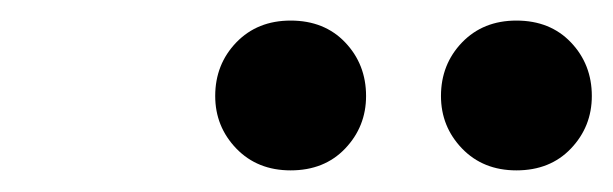

<svg xmlns="http://www.w3.org/2000/svg" viewBox="-20 -678 581 182"><path d="M255.5 -516.5Q224 -516.5 204 -537.2Q184 -558 184 -587Q184 -617 204 -637.8Q224 -658.5 255.5 -658.5Q287.5 -658.5 307.2 -637.8Q327 -617 327 -587Q327 -558 307.2 -537.2Q287.5 -516.5 255.5 -516.5ZM469.5 -516.5Q438 -516.5 418 -537.2Q398 -558 398 -587Q398 -617 418 -637.8Q438 -658.5 469.5 -658.5Q501.5 -658.5 521.2 -637.8Q541 -617 541 -587Q541 -558 521.2 -537.2Q501.5 -516.5 469.5 -516.5Z"/></svg>

Font: Newsreader 16pt ExtraBold
Style: Italic
Weight: 800
Italic angle: -17°
Designer: Hugues Gentile
Foundry: Production Type
Version: Version 1.003; ttfautohint (v1.8.3)